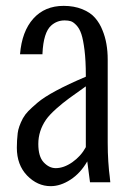

<svg xmlns="http://www.w3.org/2000/svg" viewBox="-20 -618 435 651"><path d="M271 -119.1V-325.2Q216.3 -286.1 214.4 -284.7Q192.9 -269 170.9 -249.5Q147 -228 136.2 -212.4Q109.9 -174.3 109.9 -129.9Q109.9 -87.4 127.9 -67.9Q146.5 -47.9 168.9 -47.9Q196.3 -47.9 225.1 -67.9Q254.4 -88.4 271 -119.1ZM354 0H285.2L275.9 -70.8Q252.9 -30.8 219 -8.8Q185.1 13.2 151.9 13.2Q106.9 13.2 71.8 -22.9Q37.1 -59.1 37.1 -117.2Q37.1 -141.1 40 -166.5Q42.5 -188 57.6 -216.8Q65.4 -230.5 75.9 -241.2Q86.4 -252 107.4 -270Q150.4 -306.6 271 -357.9V-362.8Q271 -412.1 266.6 -447.8Q262.2 -483.4 255.9 -502.4Q249.5 -521.5 239 -532.5Q228.5 -543.5 220 -546.1Q211.4 -548.8 199.2 -548.8Q172.9 -548.8 153.3 -531.2Q127.4 -507.8 124 -437V-434.1H47.9Q54.2 -511.7 93 -554.9Q131.8 -598.1 195.8 -598.1Q231 -598.1 258.8 -586.9Q286.6 -575.7 302.2 -557.6Q318.4 -539.1 327.6 -515.1Q345.2 -472.7 345.2 -416V-134.8Q345.2 -100.1 347.2 -70.3Q349.6 -34.7 352.1 -19Z"/></svg>

Font: VL Oswald
Style: Light
Weight: 300
Designer: vernon adams
Foundry: vernon adams
Version: Version ; ttfautohint (v0.92.18-e454-dirty) -l 8 -r 50 -G 20